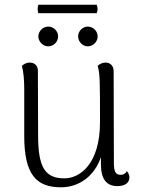

<svg xmlns="http://www.w3.org/2000/svg" viewBox="-20 -783 600 816"><path d="M391 -727C396 -739 396 -751 391 -763H143C139 -751 139 -739 143 -727ZM143 -628C143 -606 163 -586 185 -586C208 -586 227 -606 227 -628C227 -651 208 -670 185 -670C163 -670 143 -651 143 -628ZM353 -670C331 -670 312 -651 312 -628C312 -606 331 -586 353 -586C376 -586 395 -606 395 -628C395 -651 376 -670 353 -670ZM519 -56C512 -42 500 -40 493 -40C472 -40 464 -53 464 -90L463 -480C463 -503 449 -517 429 -517C412 -517 401 -509 395 -503C405 -471 405 -436 405 -264C405 -84 318 -25 254 -25C172 -25 142 -71 142 -207L141 -482C141 -504 127 -517 107 -517C91 -517 81 -510 73 -503C80 -479 83 -442 83 -404V-201C84 -43 133 13 239 13C316 13 381 -34 409 -115V-84C409 -23 432 8 479 8C511 8 530 -6 530 -29C530 -38 527 -46 519 -56Z"/></svg>

Font: Arima Koshi Light
Style: Regular
Weight: 300
Designer: Joana Correia and Natanael Gama
Foundry: NDISCOVER
Version: Version 1.019;PS 001.019;hotconv 1.0.88;makeotf.lib2.5.64775